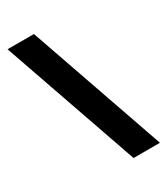

<svg xmlns="http://www.w3.org/2000/svg" viewBox="-197 -866 858 982"><g transform="rotate(-30 231.5 -375.0)"><path d="M449.2 27H293.4L13.4 -777H169.2Z"/></g></svg>

Font: Unbounded Variable
Style: Regular
Weight: 400
Designer: Luke Prowse, Jean-Baptiste Morizot, Fátima Lázaro, Florian Runge
Foundry: NaN
Version: Version 1.600;FEAKit 1.0